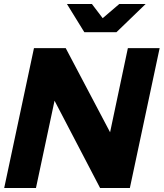

<svg xmlns="http://www.w3.org/2000/svg" viewBox="-20 -941 819 961"><path d="M150 -700H309L531 -279L620 -700H779L630 0H481L253 -437L160 0H1ZM440 -921 494 -850 577 -921H709L563 -780H402L315 -921Z"/></svg>

Font: Red Hat Display Black
Style: Italic
Weight: 900
Italic angle: -12°
Designer: Pentagram / MCKL
Foundry: Pentagram / MCKL
Version: Version 1.003; Red Hat Display Black Italic